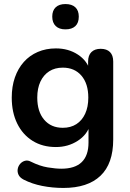

<svg xmlns="http://www.w3.org/2000/svg" viewBox="-20 -738 644 948"><path d="M293 190Q239 190 188.5 180Q138 170 97 149Q78 139 71.5 125Q65 111 67.5 96.5Q70 82 79.5 71Q89 60 103 56Q117 52 132 60Q176 82 215.5 88.5Q255 95 283 95Q350 95 383.5 62.5Q417 30 417 -34V-124H426Q411 -73 363.5 -42.5Q316 -12 256 -12Q190 -12 141 -42.5Q92 -73 65 -128Q38 -183 38 -256Q38 -311 53.5 -355.5Q69 -400 97.5 -432Q126 -464 166.5 -481.5Q207 -499 256 -499Q318 -499 364.5 -468.5Q411 -438 425 -388L415 -363V-434Q415 -465 431.5 -481Q448 -497 477 -497Q507 -497 523 -481Q539 -465 539 -434V-49Q539 70 476 130Q413 190 293 190ZM290 -107Q329 -107 357 -125Q385 -143 400.5 -176.5Q416 -210 416 -256Q416 -325 382 -364.5Q348 -404 290 -404Q251 -404 223 -386Q195 -368 179.5 -335Q164 -302 164 -256Q164 -187 198 -147Q232 -107 290 -107ZM303 -593Q272 -593 255 -609.5Q238 -626 238 -656Q238 -686 255 -702Q272 -718 303 -718Q335 -718 352 -702Q369 -686 369 -656Q369 -625 352 -609Q335 -593 303 -593Z"/></svg>

Font: Nunito ExtraLight
Style: Regular
Weight: 200
Designer: Vernon Adams
Foundry: Vernon Adams
Version: Version 3.602